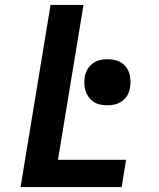

<svg xmlns="http://www.w3.org/2000/svg" viewBox="-20 -755 640 775"><path d="M63 0 184 -735H317L214 -110H489L471 0ZM413 -330Q399 -330 384.5 -333Q370 -336 358.5 -343.5Q347 -351 338.5 -362.5Q330 -374 325.5 -387.5Q321 -401 320.5 -416Q320 -431 322 -445Q325 -461 333 -475Q341 -489 354.5 -499Q368 -509 383 -512.5Q398 -516 414 -516Q428 -516 442.5 -513Q457 -510 469 -502.5Q481 -495 489.5 -483.5Q498 -472 502 -458.5Q506 -445 506.5 -430Q507 -415 505 -401Q502 -385 494.5 -371Q487 -357 473 -347Q459 -337 444 -333.5Q429 -330 413 -330Z"/></svg>

Font: Iosevka Aile Extrabold Oblique
Style: Regular
Weight: 800
Italic angle: -9°
Designer: Belleve Invis
Foundry: Belleve Invis
Version: Version 31.1.0; ttfautohint (v1.8.4)